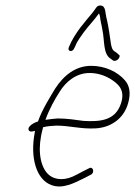

<svg xmlns="http://www.w3.org/2000/svg" viewBox="-20 -714 491 697"><path d="M85 -240C90 -234 99 -237 107 -239L106 -232C89 -143 111 -62 167 -42C207 -27 249 -49 289 -69L310 -80C325 -87 318 -112 303 -103L281 -92C268 -85 255 -78 244 -73C205 -56 169 -63 149 -88C124 -119 116 -177 135 -246L136 -252C151 -256 167 -257 184 -258C233 -258 274 -245 327 -248C384 -251 430 -285 445 -339C456 -377 450 -404 433 -423C407 -453 362 -475 311 -475C254 -475 211 -440 180 -392C162 -362 133 -316 119 -276L118 -273C106 -270 76 -255 85 -240ZM145 -279C158 -316 179 -354 196 -380C219 -418 257 -449 305 -449C333 -449 358 -441 380 -428C407 -411 435 -390 420 -341C400 -275 342 -272 285 -275H284C255 -279 223 -284 189 -284C175 -283 159 -281 145 -279ZM230 -543C223 -526 244 -524 249 -538L254 -548C260 -565 276 -585 285 -598C302 -621 323 -642 339 -665C341 -662 342 -659 343 -654C345 -634 349 -624 352 -604C360 -566 354 -520 380 -502L391 -494C398 -491 407 -495 412 -503C415 -509 416 -514 410 -516V-517L400 -525C387 -532 386 -540 383 -553C379 -581 374 -617 368 -643C361 -665 366 -694 344 -694C338 -694 333 -692 329 -686C319 -671 308 -658 295 -643L271 -613C255 -591 241 -570 230 -543ZM369 -644 368 -643Z"/></svg>

Font: Stray Cat
Style: LtCnObl
Weight: 300
Version: Version 1.0